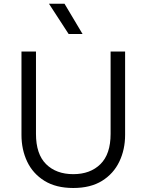

<svg xmlns="http://www.w3.org/2000/svg" viewBox="-20 -970 768 1006"><path d="M364 15Q273.5 15 213 -22.5Q152.5 -60 122.5 -123Q92.5 -186 92.5 -263V-700H168.5V-268.5Q168.5 -162.5 221.5 -110Q274.5 -57.5 364 -57.5Q453 -57.5 506.2 -110Q559.5 -162.5 559.5 -268.5V-700H635.5V-263Q635.5 -186.5 605.2 -123.2Q575 -60 514.8 -22.5Q454.5 15 364 15ZM339.5 -792 236.5 -950.5H318L412.5 -792Z"/></svg>

Font: Geologica ExtraLight
Style: Regular
Weight: 200
Designer: Sindre Bremnes, Frode Helland
Foundry: Monokrom Skriftforlag AS
Version: Version 1.010; ttfautohint (v1.8.4.7-5d5b);gftools[0.9.28]